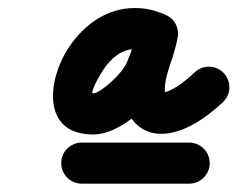

<svg xmlns="http://www.w3.org/2000/svg" viewBox="-20 -572 584 472"><path d="M181 -120.5C269 -120.5 357 -120.5 445 -120.5C472.9 -120.5 495.5 -143.1 495.5 -171C495.5 -198.9 472.9 -221.5 445 -221.5C357 -221.5 269 -221.5 181 -221.5C153.1 -221.5 130.5 -198.9 130.5 -171C130.5 -143.1 153.1 -120.5 181 -120.5ZM413.4 -468.9C424.6 -494.4 413 -524.2 387.4 -535.4C362.1 -546.4 339.6 -552.3 311.6 -552.3C242 -552.3 185.9 -510.9 148.6 -454.6C97.4 -377.5 80.1 -241.4 209.2 -241.4C277.4 -241.4 360.1 -319.9 384.6 -378.4C398.5 -411.8 409.7 -443.6 416.3 -479C422.3 -511.1 399.4 -531.2 373.9 -535.1C348.5 -539.1 320.6 -526.9 316.5 -494.5C316.2 -491.6 315.7 -489 314.8 -486.1C314.8 -486.1 314.6 -485.4 314.4 -484.6C314.2 -483.9 314 -483.1 314 -483.1C313.2 -479.6 312.1 -476 311 -472.5C311 -472.5 311 -472.4 310.9 -472.3C310.9 -472.2 310.8 -472 310.8 -472C305 -452.1 297.8 -432.4 292.5 -412.3C292.5 -412.3 292.6 -412.5 292.6 -412.7C292.7 -412.9 292.7 -413.1 292.7 -413.1C283.2 -378.7 280.1 -335.9 292.4 -302.1C305.7 -265.7 337.4 -243 376.4 -243C432.2 -243 488.7 -284 528 -320.8C548.3 -339.9 549.3 -371.9 530.2 -392.2C511.1 -412.6 479.2 -413.5 458.8 -394.4C440.8 -377.5 402.1 -344 376.4 -344C372 -344 388.8 -332.6 387.3 -336.7C382.6 -349.7 386.3 -372.7 390 -385.9C390 -385.9 390.1 -386.1 390.1 -386.3C390.2 -386.5 390.2 -386.8 390.2 -386.8C395.1 -405.5 402.3 -424.8 407.8 -443.8C407.8 -443.8 407.8 -443.7 407.7 -443.5C407.7 -443.4 407.7 -443.3 407.7 -443.3C409.3 -448.8 411 -454.3 412.3 -459.9C412.3 -459.9 412.1 -459.2 411.9 -458.4C411.7 -457.6 411.5 -456.9 411.5 -456.9C414 -465.2 415.7 -473.5 416.8 -482.1C420.8 -514.5 398.8 -534.4 374.4 -538.2C350 -542 323 -529.7 317 -497.6C311.7 -469.3 302.5 -444.1 291.4 -417.4C280 -390.3 226.2 -342.4 209.2 -342.4C199.2 -342.4 226.1 -388.7 232.8 -398.8C250.9 -426.1 276.8 -451.3 311.6 -451.3C325.8 -451.3 334.6 -448.2 346.9 -442.8C372.5 -431.7 402.3 -443.3 413.4 -468.9Z"/></svg>

Font: FRB American Cursive Guidelines Ultra
Style: Bold Italic
Weight: 1000
Italic angle: -25°
Version: Version 2.0;Modular Font Editor K font №1